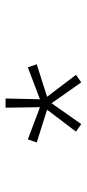

<svg xmlns="http://www.w3.org/2000/svg" viewBox="169 -1009 312 690"><g transform="rotate(-90 325.0 -664.0)"><path d="M374 -528 291 -646 313 -663 401 -547ZM224 -528 197 -547 285 -663 307 -646ZM291 -646 158 -688 169 -720 299 -671ZM299 -640Q291.5 -640 286.2 -645.2Q281 -650.5 281 -658Q281 -665 286.2 -670Q291.5 -675 299 -675Q306.5 -675 311.2 -670Q316 -665 316 -658Q316 -650.5 311.2 -645.2Q306.5 -640 299 -640ZM285 -663 283 -800H316L313 -663ZM307 -646 299 -671 428 -720 439 -688Z"/></g></svg>

Font: Trispace Thin
Style: Regular
Weight: 100
Designer: Tyler Finck
Foundry: Etcetera Type Company
Version: Version 1.210